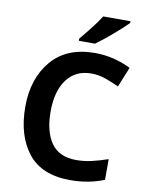

<svg xmlns="http://www.w3.org/2000/svg" viewBox="-100 -1007 837 1088"><g transform="rotate(10 318.0 -463.0)"><path d="M395 -606Q436 -606 476 -592Q516 -578 555 -560L602 -675Q502 -724 395 -724Q232 -724 145 -621Q58 -518 58 -356Q58 -191 136.5 -90.5Q215 10 381 10Q486 10 575 -26V-145Q526 -128 482 -118Q438 -108 394 -108Q296 -108 250 -173Q204 -238 204 -355Q204 -471 254 -538.5Q304 -606 395 -606ZM561 -936H404Q383 -902 349.5 -859.5Q316 -817 292 -789V-776H385Q422 -802 478 -850Q534 -898 561 -926Z"/></g></svg>

Font: Noto Sans UI
Style: Bold
Weight: 700
Designer: Monotype Design Team
Foundry: Monotype Imaging Inc.
Version: Version 1.901